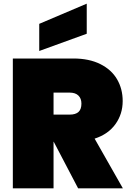

<svg xmlns="http://www.w3.org/2000/svg" viewBox="-20 -1027 710 1047"><path d="M406 0 273 -254H272V0H50V-708H380Q466 -708 527 -677.5Q588 -647 618.5 -594.5Q649 -542 649 -476Q649 -405 609.5 -350Q570 -295 496 -271L650 0ZM272 -402H360Q392 -402 408 -416.5Q424 -431 424 -462Q424 -490 407.5 -506Q391 -522 360 -522H272ZM453 -843 194 -749V-897L453 -1007Z"/></svg>

Font: Poppins Black A&M
Style: Regular
Weight: 900
Designer: Ninad Kale (Devanagari), Jonny Pinhorn (Latin)
Foundry: Indian Type Foundry
Version: 4.004